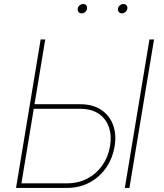

<svg xmlns="http://www.w3.org/2000/svg" viewBox="-20 -921 802 941"><path d="M139.2 -410.2H372.6Q435.1 -410.2 476.1 -382.6Q517.1 -355 534.2 -308.6Q551.3 -262.2 542 -205.6Q532.2 -145.5 500.2 -99.1Q468.3 -52.7 418.9 -26.4Q369.6 0 307.1 0H58.6L179.2 -727.5H201.7L85 -22.5H307.1Q363.8 -22.5 408.2 -45.9Q452.6 -69.3 481.7 -110.8Q510.7 -152.3 519.5 -205.6Q527.8 -255.9 513.9 -297.1Q500 -338.4 464.6 -363Q429.2 -387.7 372.6 -387.7H135.3ZM734.9 -727.5 614.3 0H591.8L712.4 -727.5ZM577.1 -855.5Q567.9 -855.5 562.3 -862.3Q556.6 -869.1 558.1 -878.4Q559.6 -888.2 567.6 -894.8Q575.7 -901.4 585.4 -901.4Q594.7 -901.4 600.1 -894.8Q605.5 -888.2 604 -878.4Q602.5 -869.1 594.7 -862.3Q586.9 -855.5 577.1 -855.5ZM379.9 -855.5Q370.6 -855.5 365 -862.3Q359.4 -869.1 360.8 -878.4Q362.3 -888.2 370.4 -894.8Q378.4 -901.4 388.2 -901.4Q397.5 -901.4 402.8 -894.8Q408.2 -888.2 406.7 -878.4Q405.3 -869.1 397.5 -862.3Q389.6 -855.5 379.9 -855.5Z"/></svg>

Font: Inter 20pt Thin
Style: Italic
Weight: 250
Italic angle: -9.3988°
Version: Version 4.001;git-66647c0bb